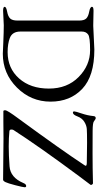

<svg xmlns="http://www.w3.org/2000/svg" viewBox="320 -1030 716 1397"><g transform="rotate(90 678.5 -331.0)"><path d="M1287 5 985 2 866 3H789Q782 3 782 -8V-11Q782 -26 840 -104Q1075 -425 1182 -588Q1186 -594 1186 -596Q1186 -603 1167 -604Q1095 -606 1019.5 -606Q944 -606 917.5 -604Q891 -602 865 -585.5Q839 -569 826.5 -536Q814 -503 799 -503Q790 -503 790 -512.5Q790 -522 805 -566Q820 -610 824 -652Q825 -669 839 -669Q846 -669 864 -655Q875 -647 932 -646.5Q989 -646 1095.5 -646Q1202 -646 1313 -649Q1318 -649 1322.5 -642Q1327 -635 1324 -631L1263 -550Q1047 -259 925 -70Q922 -65 922 -54Q922 -43 933 -41Q981 -36 1045 -36Q1109 -36 1190 -42Q1271 -48 1311 -142Q1319 -163 1333 -163Q1342 -163 1342 -152Q1342 -141 1327.5 -85Q1313 -29 1304.5 -12Q1296 5 1287 5ZM162 -651H169L340 -659Q533 -659 626 -571Q719 -483 719 -340.5Q719 -198 616.5 -95.5Q514 7 371 7Q368 7 289 3.5Q210 0 163 0L58 5Q29 5 29 -6.5Q29 -18 64.5 -24.5Q100 -31 114.5 -47Q129 -63 129 -99V-549Q129 -584 114.5 -599.5Q100 -615 64.5 -621.5Q29 -628 29 -642Q29 -653 58 -653ZM209 -567V-121Q209 -62 256 -44Q298 -28 359 -28Q476 -28 550 -111Q624 -194 624 -328Q624 -462 539.5 -545Q455 -628 345 -628Q250 -628 231 -614Q209 -599 209 -567Z"/></g></svg>

Font: EB Garamond
Style: Regular
Weight: 400
Version: Version 0.012